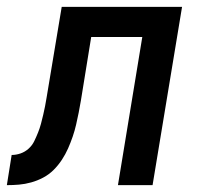

<svg xmlns="http://www.w3.org/2000/svg" viewBox="-61 -540 581 560"><path d="M-41 0 -27 -88Q-14 -88 -1 -92.5Q12 -97 22.5 -106.5Q33 -116 39 -128.5Q45 -141 50 -153.5Q55 -166 58.5 -179Q62 -192 65 -205Q68 -218 70.5 -230.5Q73 -243 75 -256L119 -520H470L384 0H283L354 -432H205L175 -247Q172 -229 168.5 -211.5Q165 -194 161 -176.5Q157 -159 151 -141.5Q145 -124 137.5 -107Q130 -90 119.5 -74Q109 -58 95.5 -44.5Q82 -31 65 -22Q48 -13 30 -8Q12 -3 -5.5 -1.5Q-23 0 -41 0Z"/></svg>

Font: Iosevka Term Curly SmBd Obl
Style: Regular
Weight: 600
Italic angle: -9°
Designer: Belleve Invis
Foundry: Belleve Invis
Version: Version 32.3.0